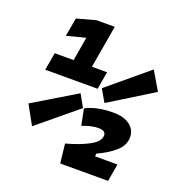

<svg xmlns="http://www.w3.org/2000/svg" viewBox="-126 -799 846 906"><g transform="rotate(20 296.5 -346.0)"><path d="M275.4 0.5 264.6 -95.7Q335.9 -115.2 380.4 -139.9Q424.8 -164.6 424.8 -194.3Q424.8 -218.3 389.2 -218.3Q351.6 -218.3 308.1 -200.2L291.5 -282.2Q346.2 -311 429.7 -311Q482.4 -311 512.7 -288.3Q543 -265.6 543 -227.5Q543 -188.5 509.3 -157.7Q475.6 -127 418.9 -101.1V-87.4H530.8L515.6 0.5ZM57.6 -391.1 73.2 -479.5H168L188.5 -599.1L94.2 -574.7L110.8 -667.5L205.1 -693.4H296.9L259.8 -479.5H335.9L320.8 -391.1ZM374 -338.9 338.4 -400.4 538.6 -567.4 593.3 -474.6ZM90.3 -119.1 37.6 -214.4 252.4 -343.8 287.1 -281.7Z"/></g></svg>

Font: CaskaydiaCove NFP SemiBold
Style: Italic
Weight: 600
Italic angle: -10°
Designer: Aaron Bell
Foundry: Saja Typeworks
Version: Version 2111.001; VTT 6.35;Nerd Fonts 3.1.1